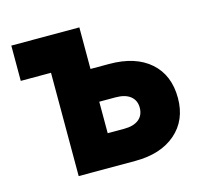

<svg xmlns="http://www.w3.org/2000/svg" viewBox="-85 -643 771 736"><g transform="rotate(-15 300.0 -275.0)"><path d="M140 0V-410H20V-550H290V-385H364Q468 -385 526.5 -333.5Q585 -282 585 -191Q585 -103 525.5 -51.5Q466 0 365 0ZM290 -130H355Q393 -130 413.5 -146.5Q434 -163 434 -193Q434 -222 413.5 -238.5Q393 -255 355 -255H290Z"/></g></svg>

Font: JetBrains Mono NL ExtraBold
Style: Regular
Weight: 800
Designer: Philipp Nurullin, Konstantin Bulenkov
Foundry: JetBrains
Version: Version 2.304; ttfautohint (v1.8.4.7-5d5b)